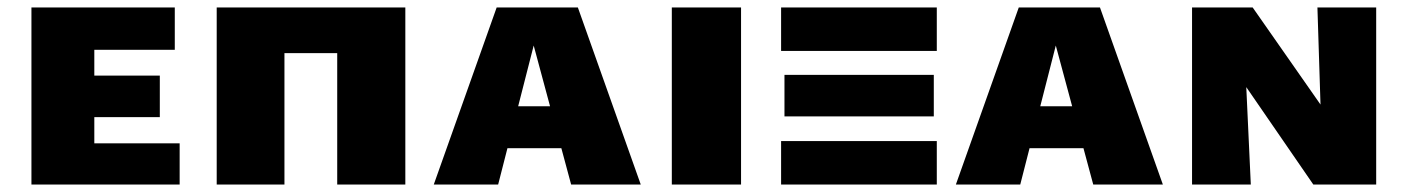

<svg xmlns="http://www.w3.org/2000/svg" viewBox="-20 -493 3761 513"><path d="M64 0V-473H232V0ZM130 0V-110H460V0ZM130 -180V-291H407V-180ZM130 -360V-473H447V-360Z M881 0V-473H1063V0ZM559 0V-473H740V0ZM631 -351V-473H988V-351Z M1139 0 1307 -473H1524L1692 0H1506L1388 -438H1423L1311 0ZM1250 -97 1291 -209H1527L1576 -97Z M1775 0V-473H1960V0Z M2067 -357V-473H2483V-357ZM2067 0V-116H2483V0ZM2076 -182V-293H2475V-182Z M2534 0 2702 -473H2919L3087 0H2901L2783 -438H2818L2706 0ZM2645 -97 2686 -209H2922L2971 -97Z M3165 0V-473H3300L3322 0ZM3553 0H3489L3233 -372V-473H3327L3545 -161ZM3657 -473V0H3515L3500 -473Z"/></svg>

Font: Ysabeau SC Black
Style: Regular
Weight: 900
Designer: Christian Thalmann (Catharsis Fonts)
Version: Version 2.001;gftools[0.9.30]; featfreeze: smcp